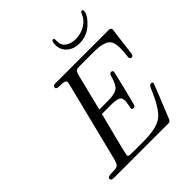

<svg xmlns="http://www.w3.org/2000/svg" viewBox="-234 -1051 1211 1211"><g transform="rotate(-45 371.5 -445.0)"><path d="M62 -14.2Q62 -32.2 98.1 -32.2H106.9Q139.2 -32.2 150.9 -40Q162.1 -47.9 171.9 -84L301.8 -604Q307.6 -629.9 308.1 -632.8Q308.1 -651.9 267.1 -651.9H254.9Q225.1 -651.9 225.1 -666Q225.1 -682.1 244.1 -683.1H724.1Q743.2 -683.1 743.2 -667L719.2 -477.1Q716.3 -458 704.1 -458Q688 -458 688 -475.1Q688 -479 690.9 -503.9Q693.8 -528.8 693.8 -550.8Q693.8 -585.9 684.3 -606.9Q674.8 -627.9 651.9 -637.5Q628.9 -647 606 -649.4Q583 -651.9 540 -651.9H441.9Q419.9 -651.9 411.9 -650.4Q403.8 -648.9 397.5 -640.4Q391.1 -631.8 386.2 -611.8L326.2 -370.1H403.8Q461.9 -370.1 486.6 -387Q511.2 -403.8 526.9 -461.9Q531.7 -485.8 545.9 -485.8Q560.1 -485.8 560.1 -472.2Q560.1 -467.3 532.5 -355.7Q504.9 -244.1 502.9 -238.8Q499 -222.7 485.8 -223.1Q471.7 -223.1 472.2 -235.8Q472.2 -240.7 476.6 -261.5Q481 -282.2 481 -295.9Q481 -321.8 461.9 -330.3Q442.9 -338.9 396 -338.9H317.9Q244.6 -55.7 245.1 -43.9Q245.1 -36.1 251.5 -33.4Q257.8 -30.8 275.9 -30.8H378.9Q499 -30.8 548.1 -67.9Q597.2 -105 650.9 -234.9Q660.6 -256.8 672.9 -256.8Q686 -256.8 686 -245.1Q686 -240.2 595.2 -18.1Q592.3 -12.2 590.1 -8.5Q587.9 -4.9 584 -2.9Q580.1 -1 578.6 -0.5Q577.1 0 569.1 0Q561 0 558.1 0H88.9Q62 0 62 -14.2ZM418 -854Q418 -890.1 433.1 -890.1Q441.9 -890.1 441.9 -875V-860.8Q441.9 -825.7 470 -807.4Q498 -789.1 535.2 -789.1Q581.1 -789.1 620.1 -812Q659.2 -835 674.8 -875Q679.7 -890.1 688 -890.1Q697.8 -890.1 698.2 -877.9Q698.2 -845.7 649.7 -799.3Q601.1 -752.9 532.2 -752.9Q483.4 -752.9 450.7 -781Q418 -809.1 418 -854Z"/></g></svg>

Font: CMU Classical Serif
Style: Italic
Weight: 500
Italic angle: -14.04°
Version: Version 0.7.0